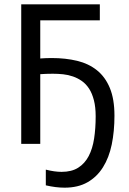

<svg xmlns="http://www.w3.org/2000/svg" viewBox="-20 -658 590 878"><path d="M189.5 117.7Q229.5 127.9 261.7 127.9Q307.6 127.9 337.6 108.9Q367.7 89.8 385.5 55.9Q403.3 22 410.4 -24.7Q417.5 -71.3 417.5 -126Q417.5 -168.5 409.4 -199.7Q401.4 -231 387.5 -252.4Q373.5 -273.9 354.5 -287.4Q335.4 -300.8 313.7 -308.3Q292 -315.9 268.3 -318.4Q244.6 -320.8 221.7 -320.8Q207.5 -320.8 192.1 -320.3Q176.8 -319.8 164.1 -318.8V0H77.1V-638.2H436.5V-564.9H164.1V-390.6Q175.3 -391.6 189.5 -392.1Q203.6 -392.6 216.3 -392.6Q279.8 -392.6 332.5 -379.9Q385.3 -367.2 423.3 -336.7Q461.4 -306.2 482.4 -255.4Q503.4 -204.6 503.4 -128.9Q503.4 -57.6 491 2.7Q478.5 63 450.9 106.9Q423.3 150.9 380.1 175.5Q336.9 200.2 275.4 200.2Q235.4 200.2 189.5 189.5Z"/></svg>

Font: Code New Roman
Style: Regular
Weight: 400
Monospace: yes
Designer: Sam Radian
Foundry: Code New Roman
Version: Version 2.00 November 29, 2014